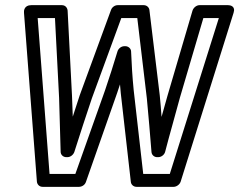

<svg xmlns="http://www.w3.org/2000/svg" viewBox="-20 -699 927 744"><path d="M172 -25 126 -629H193L209 -320C211 -250 213 -180 215 -111C215 -99 225 -90 237 -90H241C253 -90 264 -99 268 -110C290 -179 313 -250 336 -318L450 -629H512L549 -318C556 -249 561 -180 567 -110C568 -98 578 -90 589 -90H593C605 -90 617 -99 620 -111C638 -181 659 -252 677 -320L768 -629H828L638 -25H535L498 -350C493 -400 490 -450 488 -499C488 -511 477 -520 466 -520H462C449 -520 438 -510 435 -499C420 -449 404 -399 387 -349L272 -25ZM123 5C124 15 132 25 145 25H286C297 25 309 18 313 6L434 -339L445 -372C446 -362 447 -349 448 -338L487 6C488 16 497 25 509 25H653C663 25 676 17 680 5L885 -649C894 -676 871 -679 864 -679H753C742 -679 730 -670 726 -658L629 -328C621 -300 614 -275 606 -246C604 -273 602 -302 599 -330L559 -660C558 -670 549 -679 537 -679H436C426 -679 414 -672 410 -660L289 -330C280 -302 271 -275 262 -247L259 -328L242 -658C241 -669 233 -679 220 -679H101C73 -679 72 -656 73 -649Z"/></svg>

Font: Falling Sky
Style: OuObl
Weight: 400
Designer: Paul D. Hunt
Foundry: Adobe Systems Incorporated
Version: Version 1.02